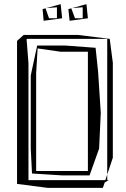

<svg xmlns="http://www.w3.org/2000/svg" viewBox="-20 -889 605 924"><path d="M62 -692V-4L209 15H475L484 -11L491 -15L503 -22H487L523 -130V-587L508 -702L354 -721H94ZM108 -699V-700L111 -702H496V-266V-274V-22H117V-585ZM440 -659 292 -670H159L128 -526V-173L134 -55V-54L278 -45H411L457 -174L465 -346L452 -545ZM154 -537 161 -656 272 -640H403V-66H154ZM185 -845 190 -789 279 -801 272 -869 203 -850 254 -854V-801H216L199 -849ZM198 -850H203L199 -849ZM309 -845 315 -789 403 -801 396 -869 327 -850 378 -854V-801H341L323 -849ZM323 -850H327L323 -849Z"/></svg>

Font: Quebrada
Style: Regular
Weight: 400
Designer: deFharo
Foundry: deFharo
Version: Version 1.034 2012